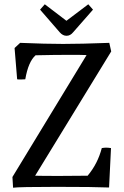

<svg xmlns="http://www.w3.org/2000/svg" viewBox="-20 -872 578 896"><path d="M98 -502 77 -501Q65 -501 60 -502L48 -648L74 -672Q194 -667 274.5 -667Q355 -667 490 -672L499 -632L144 -52Q171 -51 256 -51Q341 -51 389 -52Q436 -108 455 -181Q467 -183 475.5 -183Q484 -183 498 -181L489 3Q420 0 244.5 0Q69 0 41 4L38 -46L384 -615L345 -616H295Q236 -616 146 -614Q112 -584 98 -502ZM321 -721Q308 -705 290.5 -705Q273 -705 259 -721L167 -827L189 -852L290 -775L392 -852L414 -827Z"/></svg>

Font: Caladea
Style: Regular
Weight: 400
Designer: Carolina Giovagnoli and Andres Torresi
Foundry: Carolina Giovagnoli and Andres Torresi
Version: Version 1.002